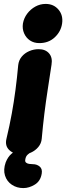

<svg xmlns="http://www.w3.org/2000/svg" viewBox="-20 -770 338 980"><path d="M91 19Q53 19 28.5 -3Q4 -25 13 -62Q29 -129 40 -189.5Q51 -250 59 -311Q67 -372 73 -438Q76 -463 91 -481Q106 -499 129 -509Q152 -519 177 -519Q212 -519 230.5 -497.5Q249 -476 243 -440Q233 -373 223.5 -312Q214 -251 206.5 -190Q199 -129 193 -62Q191 -38 175.5 -19.5Q160 -1 137.5 9Q115 19 91 19ZM181 -550Q153 -550 133 -563.5Q113 -577 103 -600Q93 -623 97 -650Q102 -678 119 -700.5Q136 -723 160.5 -736.5Q185 -750 213 -750Q254 -750 278.5 -721Q303 -692 297 -650Q291 -609 259.5 -579.5Q228 -550 181 -550ZM99 190Q66 190 40.5 173Q15 156 5.5 126Q-4 96 9 59Q20 31 38.5 15Q57 -1 80.5 -9.5Q104 -18 129 -23L154 -1Q154 -1 143.5 4Q133 9 122 18.5Q111 28 109 45Q107 55 113 60Q119 65 128.5 66.5Q138 68 148 68Q168 68 182.5 80Q197 92 193 116Q187 154 158 172Q129 190 99 190Z"/></svg>

Font: Winky Sans
Style: Bold Italic
Weight: 700
Italic angle: -8.97852°
Designer: Simon Atzbach
Foundry: typofactur
Version: Version 1.205